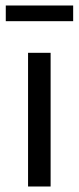

<svg xmlns="http://www.w3.org/2000/svg" viewBox="-20 -678 286 698"><path d="M1 -601V-658H246V-601ZM82 0V-486H164V0Z"/></svg>

Font: RibengUni
Style: Regular
Weight: 400
Designer: (1) Dr. Andrew Glass (Senior Program Manager at Microsoft Corporation)
(2) Bivuti Chakma (Chakma Font Designer & Keyboar
Foundry: Bivuti Chakma
Version: Version 2.2022; Updated on: 03 June 2022; Friday